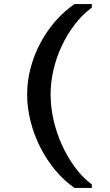

<svg xmlns="http://www.w3.org/2000/svg" viewBox="-20 -783 540 941"><path d="M430 138H345Q293 102 250.5 50.5Q208 -1 177.5 -61Q147 -121 130 -187.5Q113 -254 113 -320Q113 -386 130 -450Q147 -514 177.5 -571.5Q208 -629 250.5 -678Q293 -727 345 -763H430V-746Q383 -711 346 -662.5Q309 -614 282.5 -557.5Q256 -501 242 -440.5Q228 -380 228 -320Q228 -260 242 -197Q256 -134 282.5 -75Q309 -16 346 35Q383 86 430 121Z"/></svg>

Font: D2Coding
Style: Bold
Weight: 700
Monospace: yes
Designer: Yong-Rak Park; Jeong-Hwan Yoon; Sang-Min Lee;
Foundry: NHN Corporation
Version: Version 1.3.2; Build 20180524